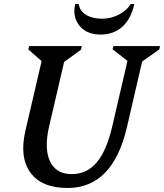

<svg xmlns="http://www.w3.org/2000/svg" viewBox="-20 -919 816 955"><path d="M106 -267 187 -615 121 -673 125 -690H387L383 -672L299 -611L224 -289Q199 -179 229 -116Q259 -53 337 -53Q412 -53 461 -111Q510 -169 538 -289L614 -616L540 -674L544 -690H776L772 -673L687 -613L612 -289Q542 16 316 16Q188 16 132 -59.5Q76 -135 106 -267ZM479 -747Q434 -747 402.5 -767Q371 -787 357.5 -821.5Q344 -856 354 -899H372Q376 -865 407.5 -845.5Q439 -826 488 -826Q532 -826 571.5 -846.5Q611 -867 630 -899H648Q632 -825 588.5 -786Q545 -747 479 -747Z"/></svg>

Font: Platypi
Style: Italic
Weight: 400
Italic angle: -13°
Designer: David Sargent
Foundry: Bolt Cutter Type
Version: Version 1.200; ttfautohint (v1.8.4.7-5d5b)